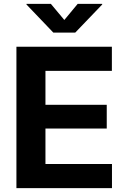

<svg xmlns="http://www.w3.org/2000/svg" viewBox="-20 -968 647 988"><path d="M64.5 0V-727.5H555.7V-603.5H213.9V-428.7H529.3V-306.6H213.9V-124H556.2V0ZM241.7 -948.2 311 -865.2 379.9 -948.2H505.9V-944.8L367.2 -800.3H254.4L116.2 -944.8V-948.2Z"/></svg>

Font: Inter 16pt
Style: Bold
Weight: 700
Version: Version 4.001;git-66647c0bb